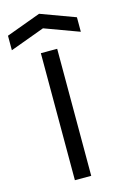

<svg xmlns="http://www.w3.org/2000/svg" viewBox="-220 -823 650 1022"><g transform="rotate(-15 105.0 -312.5)"><path d="M60 140V-560H150V140ZM-85 -615V-695L105 -765L295 -695V-615L105 -685Z"/></g></svg>

Font: Tektur
Style: Regular
Weight: 400
Designer: Adam Jagosz
Foundry: Adam Jagosz
Version: Version 1.005;gftools[0.9.30]